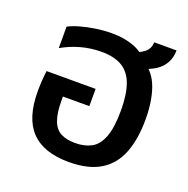

<svg xmlns="http://www.w3.org/2000/svg" viewBox="-110 -689 791 806"><g transform="rotate(20 285.5 -286.5)"><path d="M279 11Q167 11 111.5 -46.5Q56 -104 56 -224Q56 -244 57.5 -269Q59 -294 62 -316H281V-239H163V-221Q163 -165 175.5 -132Q188 -99 213.5 -86Q239 -73 277 -73Q319 -73 349 -89Q379 -105 395.5 -147.5Q412 -190 412 -267Q412 -338 396 -383Q380 -428 345 -449.5Q310 -471 252 -471Q204 -471 159.5 -458.5Q115 -446 77 -424V-520Q98 -531 128 -539.5Q158 -548 194 -553.5Q230 -559 267 -559Q321 -559 363.5 -543.5Q406 -528 434 -492Q481 -463 501.5 -405Q522 -347 522 -268Q522 -180 498 -117.5Q474 -55 420.5 -22Q367 11 279 11ZM432 -462 372 -515Q401 -521 423 -538Q445 -555 445 -584H545Q545 -553 531.5 -528Q518 -503 492 -486.5Q466 -470 432 -462Z"/></g></svg>

Font: Noto Sans Thai Medium
Style: Regular
Weight: 500
Designer: Monotype Design Team
Foundry: Monotype Imaging Inc.
Version: Version 2.001